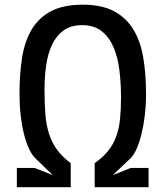

<svg xmlns="http://www.w3.org/2000/svg" viewBox="-20 -778 690 798"><path d="M50 -80H124L199.5 -50L127.5 -119.5Q112.5 -134 100.2 -160.5Q88 -187 79.2 -222.2Q70.5 -257.5 65.8 -299.5Q61 -341.5 61 -387.5Q61 -470 71.8 -538.2Q82.5 -606.5 111.8 -655.5Q141 -704.5 192.2 -731.5Q243.5 -758.5 324 -758.5Q402.5 -758.5 453.5 -731.5Q504.5 -704.5 534.2 -655.5Q564 -606.5 575.5 -538.2Q587 -470 587 -387.5Q587 -342 582 -300Q577 -258 568.5 -222.8Q560 -187.5 548.5 -161.2Q537 -135 523.5 -121L448.5 -50L523.5 -80H597.5V0H373.5V-100Q408.5 -124.5 430.2 -152Q452 -179.5 463.5 -212.2Q475 -245 479 -284.2Q483 -323.5 483 -372Q483 -432 476.2 -486.5Q469.5 -541 451.5 -582.5Q433.5 -624 402 -648.8Q370.5 -673.5 321 -673.5Q274.5 -673.5 244.2 -651.5Q214 -629.5 196.5 -592.5Q179 -555.5 172 -507Q165 -458.5 165 -405Q165 -349 168.5 -304.2Q172 -259.5 183.5 -223Q195 -186.5 216.5 -156.5Q238 -126.5 274 -100V0H50Z"/></svg>

Font: B612 Mono
Style: Regular
Weight: 400
Version: Version 1.005